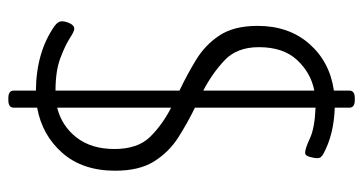

<svg xmlns="http://www.w3.org/2000/svg" viewBox="-225 -574 870 460"><g transform="rotate(90 210.0 -344.0)"><path d="M215 71Q197 71 197 58V5Q104 4 42 -40Q31 -48 31 -57Q31 -66 36 -76.5Q41 -87 49 -87Q55 -87 72 -76Q89 -65 119.5 -53.5Q150 -42 197 -42V-339Q159 -357 123 -379Q87 -401 64.5 -435.5Q42 -470 42 -526Q42 -601 85 -650Q128 -699 197 -709V-746Q197 -759 215 -759H220Q238 -759 238 -746V-711Q303 -709 350 -683Q356 -679 357.5 -676Q359 -673 359 -668Q359 -663 356 -651.5Q353 -640 346 -640Q336 -640 311.5 -651.5Q287 -663 238 -665V-376Q275 -358 309.5 -336Q344 -314 366.5 -278.5Q389 -243 389 -185Q389 -107 346.5 -58.5Q304 -10 238 2V58Q238 71 220 71ZM93 -529Q93 -477 124 -447.5Q155 -418 197 -396V-662Q155 -654 124 -621Q93 -588 93 -529ZM337 -183Q337 -239 308 -268.5Q279 -298 238 -319V-46Q282 -57 309.5 -92.5Q337 -128 337 -183Z"/></g></svg>

Font: Asap Condensed ExtraLight
Style: Regular
Weight: 200
Width: 3
Designer: Pablo Cosgaya
Foundry: Omnibus-Type
Version: Version 3.001; ttfautohint (v1.8.4.7-5d5b)